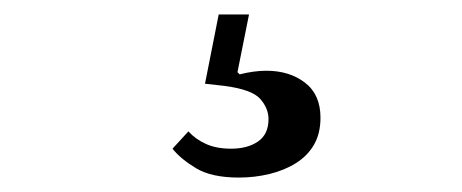

<svg xmlns="http://www.w3.org/2000/svg" viewBox="-20 -40 640 266"><path d="M311 206Q273 206 251.5 193Q230 180 219 166L241 142Q251 153 265.5 159.5Q280 166 300 166Q323 166 337.5 156Q352 146 352 125Q352 110 340.5 97Q329 84 291 79L264 76L283 -20H325L309 60L312 63Q332 58 349 58Q381 58 402.5 74.5Q424 91 424 123Q424 145 415 160.5Q406 176 390 186Q374 196 353.5 201Q333 206 311 206Z"/></svg>

Font: IBM Plex Serif Text
Style: Regular
Weight: 450
Designer: Mike Abbink, Paul van der Laan, Pieter van Rosmalen
Foundry: Bold Monday
Version: Version 3.001